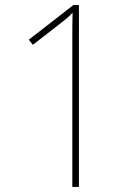

<svg xmlns="http://www.w3.org/2000/svg" viewBox="-20 -734 545 754"><path d="M290 0V-714H268L93 -578L109 -558L216 -641C238 -658 250 -668 265 -684C264 -650 264 -616 264 -564V0Z"/></svg>

Font: Noto Sans Ethiopic SemiCondensed Thin
Style: Regular
Weight: 100
Width: 4
Designer: Monotype Design Team
Foundry: Monotype Imaging Inc.
Version: Version 2.102